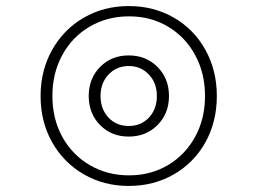

<svg xmlns="http://www.w3.org/2000/svg" viewBox="-20 -578 850 634"><path d="M114 -261Q114 -345 152 -413Q190 -481 256.5 -519.5Q323 -558 405 -558Q488 -558 554.5 -519.5Q621 -481 658.5 -413Q696 -345 696 -261Q696 -176 658.5 -108.5Q621 -41 554.5 -2.5Q488 36 405 36Q323 36 256.5 -2.5Q190 -41 152 -108.5Q114 -176 114 -261ZM657 -261Q657 -336 624.5 -396Q592 -456 535 -490Q478 -524 406 -524Q334 -524 276 -490Q218 -456 185.5 -396Q153 -336 153 -261Q153 -186 185.5 -126.5Q218 -67 276 -33Q334 1 406 1Q478 1 535 -33Q592 -67 624.5 -126.5Q657 -186 657 -261ZM273 -261Q273 -319 310.5 -357Q348 -395 405 -395Q462 -395 500 -357Q538 -319 538 -261Q538 -203 500 -165Q462 -127 405 -127Q348 -127 310.5 -165Q273 -203 273 -261ZM498 -261Q498 -304 471.5 -332Q445 -360 405 -360Q365 -360 338.5 -332Q312 -304 312 -261Q312 -218 338 -190Q364 -162 405 -162Q446 -162 472 -190Q498 -218 498 -261Z"/></svg>

Font: FiraGO ExtraLight
Style: Regular
Weight: 200
Designer: bBox Type
Foundry: bBox Type GmbH
Version: Version 1.001